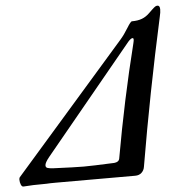

<svg xmlns="http://www.w3.org/2000/svg" viewBox="-69 -725 727 776"><g transform="rotate(-5 294.5 -336.5)"><path d="M-19 -25Q-19 -30 -17 -34L437 -553Q453 -571 470 -599Q476 -609 481.5 -616Q487 -623 490 -623Q514 -623 531 -629.5Q548 -636 562 -650Q567 -655 575.5 -663Q584 -671 588.5 -674Q593 -677 598 -677Q608 -677 608 -661Q608 -649 604 -633Q537 -328 487 -33Q485 -19 475 -9.5Q465 0 449 0H126Q101 0 89 1Q29 1 -4 4Q-11 5 -15 -4.5Q-19 -14 -19 -25ZM245 -55Q277 -55 369 -59Q387 -61 390 -73Q432 -311 488 -534Q491 -546 490.5 -550.5Q490 -555 486 -555Q480 -555 469 -543L109 -106Q91 -84 91 -73Q91 -65 98 -62.5Q105 -60 120 -59Q212 -55 245 -55Z"/></g></svg>

Font: EB Garamond Medium
Style: Italic
Weight: 500
Italic angle: -17.2°
Designer: Georg Duffner and Octavio Pardo
Foundry: Georg Duffner
Version: Version 1.000